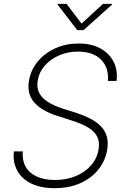

<svg xmlns="http://www.w3.org/2000/svg" viewBox="-20 -963 656 994"><path d="M262.2 11.2Q191.9 11.2 142.6 -12.5Q93.3 -36.1 69.6 -79.3Q45.9 -122.6 51.8 -179.2H98.1Q94.2 -132.8 113 -99.6Q131.8 -66.4 170.7 -48.8Q209.5 -31.2 264.2 -31.2Q322.8 -31.2 371.1 -51Q419.4 -70.8 451.2 -106.7Q482.9 -142.6 490.2 -189.9Q496.6 -227.5 483.9 -254.2Q471.2 -280.8 439.7 -300.8Q408.2 -320.8 356.4 -337.4L276.4 -363.3Q194.8 -389.2 156.7 -433.3Q118.7 -477.5 129.9 -544.9Q139.2 -601.1 175.5 -644.8Q211.9 -688.5 266.6 -713.1Q321.3 -737.8 386.7 -737.8Q452.1 -737.8 498.5 -712.9Q544.9 -688 567.6 -644.3Q590.3 -600.6 583.5 -543.9H538.6Q544.4 -611.8 503.4 -653.8Q462.4 -695.8 383.8 -695.8Q331.1 -695.8 286.4 -676.5Q241.7 -657.2 211.9 -623.3Q182.1 -589.4 175.3 -546.4Q168.9 -509.3 182.9 -482.2Q196.8 -455.1 227.3 -435.8Q257.8 -416.5 299.8 -402.3L376 -378.4Q415.5 -365.2 447.8 -348.6Q480 -332 501.7 -309.8Q523.4 -287.6 532.5 -257.8Q541.5 -228 535.2 -189Q525.9 -131.3 489.7 -85.9Q453.6 -40.5 395.5 -14.6Q337.4 11.2 262.2 11.2ZM324.7 -942.9 402.3 -840.8 513.2 -942.9H560.5L560.1 -939.5L412.6 -807.1H379.9L277.8 -939.5L278.3 -942.9Z"/></svg>

Font: Inter 16pt ExtraLight
Style: Italic
Weight: 250
Italic angle: -9.3988°
Version: Version 4.001;git-66647c0bb